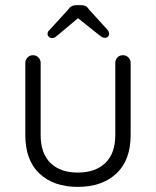

<svg xmlns="http://www.w3.org/2000/svg" viewBox="-20 -724 609 751"><path d="M461 -508Q474 -508 482.5 -499Q491 -490 491 -478V-196Q491 -97 435 -45Q379 7 284 7Q190 7 134.5 -45Q79 -97 79 -196V-478Q79 -490 87.5 -499Q96 -508 109 -508Q122 -508 130.5 -499Q139 -490 139 -478V-196Q139 -124 177.5 -86.5Q216 -49 284 -49Q353 -49 392 -86.5Q431 -124 431 -196V-478Q431 -490 439 -499Q447 -508 461 -508ZM296 -662 209 -589Q202 -583 196.5 -579Q191 -575 183 -575Q176 -575 171 -580Q166 -585 166 -591Q166 -595 167.5 -599Q169 -603 174 -607L247 -687Q258 -704 280 -704H296Q307 -704 314.5 -700.5Q322 -697 328 -687L400 -608Q404 -603 405.5 -599.5Q407 -596 407 -591Q407 -586 402.5 -581Q398 -576 391 -576Q383 -576 377 -580Q371 -584 364 -590L275 -661Z"/></svg>

Font: Quicksand Light
Style: Regular
Weight: 400
Version: Version 3.004